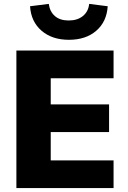

<svg xmlns="http://www.w3.org/2000/svg" viewBox="-20 -964 654 984"><path d="M64 0V-705H562V-563H240V-429H539V-287H240V-142H562V0ZM333 -760Q247 -760 193 -806.5Q139 -853 134 -932L230 -944Q235 -905 261 -882Q287 -859 332 -859Q377 -859 405 -882Q433 -905 437 -944L532 -932Q527 -853 473.5 -806.5Q420 -760 333 -760Z"/></svg>

Font: Nunito Sans 12pt ExtraLight 12pt Black
Style: Regular
Weight: 900
Version: Version 3.101;gftools[0.9.27]